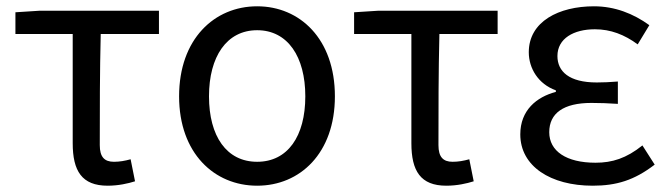

<svg xmlns="http://www.w3.org/2000/svg" viewBox="-20 -577 2123 610"><path d="M322 13C356 13 387 6 409 -1L395 -71C377 -66 360 -63 342 -63C312 -63 297 -78 297 -116C297 -226 297 -346 300 -469H485V-543H107L29 -538V-469H211V-122C211 -34 240 13 322 13Z M797 13C933 13 1044 -90 1044 -271C1044 -453 933 -557 797 -557C661 -557 549 -453 549 -271C549 -90 661 13 797 13ZM797 -63C700 -63 644 -144 644 -271C644 -397 700 -481 797 -481C894 -481 950 -397 950 -271C950 -144 894 -63 797 -63Z M1398 13C1432 13 1463 6 1485 -1L1471 -71C1453 -66 1436 -63 1418 -63C1388 -63 1373 -78 1373 -116C1373 -226 1373 -346 1376 -469H1561V-543H1183L1105 -538V-469H1287V-122C1287 -34 1316 13 1398 13Z M1863 13C1938 13 1995 -4 2060 -54L2021 -115C1970 -74 1925 -60 1872 -60C1779 -60 1725 -97 1725 -157C1725 -217 1770 -250 1859 -250C1886 -250 1912 -249 1943 -247V-318C1917 -316 1897 -315 1876 -315C1788 -315 1751 -350 1751 -399C1751 -455 1803 -484 1870 -484C1920 -484 1964 -467 2006 -436L2043 -497C1992 -534 1933 -557 1867 -557C1756 -557 1660 -509 1660 -411C1660 -360 1690 -310 1746 -290V-285C1685 -269 1633 -227 1633 -150C1633 -49 1729 13 1863 13Z"/></svg>

Font: Noto Sans CJK SC Regular
Style: Regular
Weight: 400
Designer: Ryoko NISHIZUKA (kana & ideographs); Paul D. Hunt (Latin, Greek & Cyrillic); Wenlong ZHANG (bopomofo); Sandoll Communica
Foundry: Adobe Systems Incorporated
Version: Version 1.004;PS 1.004;hotconv 1.0.82;makeotf.lib2.5.63406